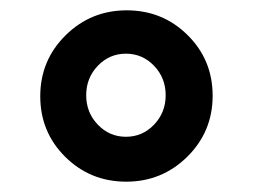

<svg xmlns="http://www.w3.org/2000/svg" viewBox="-20 -796 492 372"><path d="M225.5 -776Q295 -776 343.5 -728Q392 -680 392 -610.5Q392 -541 343 -492.5Q294 -444 224.5 -444Q155 -444 106.5 -492Q58 -540 58 -609.5Q58 -679 107 -727.5Q156 -776 225.5 -776ZM224 -531Q256 -531 278.5 -554.5Q301 -578 301 -611.5Q301 -645 278.5 -668.5Q256 -692 224 -692Q192 -692 169.5 -668.5Q147 -645 147 -611.5Q147 -578 169.5 -554.5Q192 -531 224 -531Z"/></svg>

Font: Gudea
Style: Bold
Weight: 700
Designer: Agustina Mingote
Foundry: Agustina Mingote
Version: Version 1.002